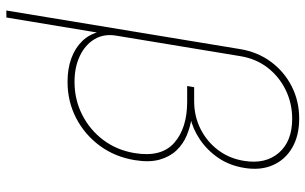

<svg xmlns="http://www.w3.org/2000/svg" viewBox="-202 -574 979 616"><g transform="rotate(90 288.0 -265.5)"><path d="M13.2 204.1 137.2 -546.9Q146.5 -602.5 178 -645Q209.5 -687.5 256.6 -711.4Q303.7 -735.4 359.9 -735.4Q415 -735.4 453.6 -712.9Q492.2 -690.4 509.5 -650.6Q526.9 -610.8 518.1 -558.6Q510.3 -511.2 485.6 -475.3Q460.9 -439.5 426.5 -416.5Q392.1 -393.6 355.5 -385.7L356.4 -390.6Q385.7 -386.2 413.6 -374.8Q441.4 -363.3 461.9 -341.8Q482.4 -320.3 491.7 -287.4Q501 -254.4 493.2 -207.5Q482.9 -144.5 447.3 -95.9Q411.6 -47.4 358.4 -19.8Q305.2 7.8 241.7 7.8Q199.7 7.8 166.5 -4.4Q133.3 -16.6 111.3 -39.3Q89.4 -62 82 -92.8L86.9 -105.5L35.6 204.1ZM242.2 -14.6Q299.3 -14.6 347.9 -39.3Q396.5 -64 429 -107.4Q461.4 -150.9 470.7 -207.5Q484.9 -293 437.7 -334.5Q390.6 -376 305.7 -376H255.4L259.3 -398.4H304.2Q352.5 -398.4 393.3 -418.9Q434.1 -439.5 461.2 -475.6Q488.3 -511.7 495.6 -558.6Q506.8 -627 470 -669.9Q433.1 -712.9 360.4 -712.9Q311 -712.9 268.3 -692.1Q225.6 -671.4 196.8 -634.3Q168 -597.2 159.7 -546.9L93.8 -147.9Q87.4 -108.9 105.2 -78.9Q123 -48.8 158.9 -31.7Q194.8 -14.6 242.2 -14.6Z"/></g></svg>

Font: Inter 17pt Thin
Style: Italic
Weight: 250
Italic angle: -9.3988°
Version: Version 4.001;git-66647c0bb